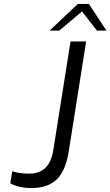

<svg xmlns="http://www.w3.org/2000/svg" viewBox="-20 -946 559 972"><path d="M32 -18 42 -79Q78 -67 128 -67Q179 -67 209.5 -96Q240 -125 250 -187L337 -736H416L327 -173Q311 -79 266 -36.5Q221 6 139 6Q107 6 79 -0.5Q51 -7 32 -18ZM374 -926H430L519 -791H471L395 -888L280 -791H231Z"/></svg>

Font: Exo
Style: Italic
Weight: 400
Italic angle: -9°
Designer: Natanael Gama
Foundry: Natanael Gama
Version: Version 1.500; ttfautohint (v1.6)